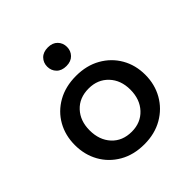

<svg xmlns="http://www.w3.org/2000/svg" viewBox="-164 -700 829 829"><g transform="rotate(-45 250.5 -285.5)"><path d="M251 10Q186 10 137.5 -18Q89 -46 62.5 -93.5Q36 -141 36 -200Q36 -259 62.5 -306Q89 -353 137.5 -380.5Q186 -408 251 -408Q315 -408 363.5 -380.5Q412 -353 439 -306Q466 -259 466 -200Q466 -141 439 -93.5Q412 -46 363.5 -18Q315 10 251 10ZM251 -67Q306 -67 340.5 -104Q375 -141 375 -200Q375 -258 340.5 -294.5Q306 -331 251 -331Q194 -331 160 -294.5Q126 -258 126 -200Q126 -141 160 -104Q194 -67 251 -67ZM252 -467Q223 -467 207 -483.5Q191 -500 191 -524Q191 -548 207 -564.5Q223 -581 252 -581Q280 -581 296 -564.5Q312 -548 312 -524Q312 -500 296 -483.5Q280 -467 252 -467Z"/></g></svg>

Font: Rokkitt Medium
Style: Regular
Weight: 500
Version: Version 3.103